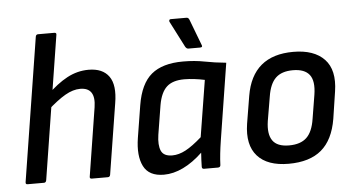

<svg xmlns="http://www.w3.org/2000/svg" viewBox="-50 -786 1623 883"><g transform="rotate(-5 762.0 -344.0)"><path d="M44 0Q34 0 36 -11L141 -673Q143 -683 152 -683H227Q238 -683 236 -673L131 -11Q129 0 120 0ZM341 0Q330 0 332 -10L382 -326Q396 -416 323 -416Q290 -416 253.5 -395Q217 -374 167 -329L174 -401Q222 -449 269.5 -474.5Q317 -500 369 -500Q434 -500 463 -459.5Q492 -419 478 -336L426 -10Q424 0 415 0Z M673 11Q604 11 579.5 -37.5Q555 -86 568 -168L592 -317Q608 -415 659 -457.5Q710 -500 805 -500Q859 -500 904.5 -491Q950 -482 1003 -477L947 -123Q942 -91 939 -63.5Q936 -36 935 -10Q934 0 923 0H859Q849 0 849 -10Q849 -25 850 -42Q851 -59 852 -75Q808 -33 762.5 -11Q717 11 673 11ZM719 -74Q749 -74 781 -91Q813 -108 856 -146L898 -407Q875 -412 850 -415Q825 -418 804 -418Q750 -418 722.5 -392.5Q695 -367 685 -310L663 -174Q656 -127 667.5 -100.5Q679 -74 719 -74ZM835 -557Q827 -557 821 -567L759 -688Q758 -692 759.5 -695.5Q761 -699 766 -699H839Q848 -699 852 -688L898 -567Q902 -557 889 -557Z M1249 11Q1151 11 1105 -40.5Q1059 -92 1074 -189L1095 -316Q1126 -500 1314 -500Q1410 -500 1457.5 -450Q1505 -400 1490 -302L1471 -177Q1455 -81 1400.5 -35Q1346 11 1249 11ZM1258 -73Q1311 -73 1339 -99.5Q1367 -126 1376 -185L1394 -295Q1404 -358 1381.5 -387Q1359 -416 1305 -416Q1253 -416 1225.5 -389.5Q1198 -363 1189 -305L1170 -193Q1161 -134 1182 -103.5Q1203 -73 1258 -73Z"/></g></svg>

Font: Sofia Sans Semi Condensed SemiBold
Style: Italic
Weight: 600
Italic angle: -9°
Version: Version 4.100